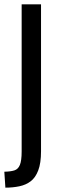

<svg xmlns="http://www.w3.org/2000/svg" viewBox="-29 -748 283 892"><path d="M-8.9 49.8Q19.9 49.2 37.6 43.7Q55.2 38.2 63.4 18.2Q71.6 -1.7 71.6 -44.5V-728H161.6V-45.3Q161.6 9.9 148.7 43.5Q135.9 77.2 113.7 94.1Q91.4 111.1 61.2 117.4Q30.9 123.8 -4 123.8Z"/></svg>

Font: Murecho Thin
Style: Regular
Weight: 100
Designer: Neil Summerour
Foundry: Positype
Version: Version 1.010